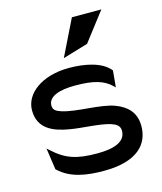

<svg xmlns="http://www.w3.org/2000/svg" viewBox="-104 -749 705 837"><g transform="rotate(-15 248.0 -330.5)"><path d="M333.5 -543 432.5 -672H299.5L219.5 -509ZM60.5 -49C111.5 0 184.5 11 261.5 11C416.5 11 469.5 -57 469.5 -136C469.5 -201 430.5 -232 383.5 -250C318.5 -274 216.5 -267 149.5 -288C128.5 -295 113.5 -302 113.5 -323C113.5 -365 166.5 -381 235.5 -381C320.5 -381 364.5 -367 398.5 -334L405.5 -327L412.5 -402L411.5 -403C376.5 -447 300.5 -462 229.5 -462C105.5 -462 26.5 -399 26.5 -325C26.5 -241 92.5 -215 163.5 -203C220.5 -193 294.5 -193 343.5 -178C365.5 -171 382.5 -161 382.5 -138C382.5 -89 330.5 -70 254.5 -70C161.5 -70 113.5 -85 54.5 -139L44.5 -148L58.5 -51Z"/></g></svg>

Font: Charger
Style: Bd
Weight: 400
Designer: Jasper
Foundry: Cannot Into Space Fonts
Version: Version 0.98